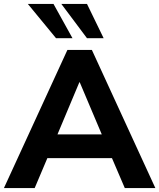

<svg xmlns="http://www.w3.org/2000/svg" viewBox="-30 -960 813 980"><path d="M-10 0 314 -705H439L763 0H607L523 -196L585 -153H168L230 -196L147 0ZM375 -540 247 -235 220 -274H533L506 -235L377 -540ZM414 -765 283 -940H414L499 -765ZM256 -765 112 -940H243L340 -765Z"/></svg>

Font: Nunito Sans 12pt ExtraLight 12pt ExtraBold
Style: Regular
Weight: 800
Version: Version 3.101;gftools[0.9.27]